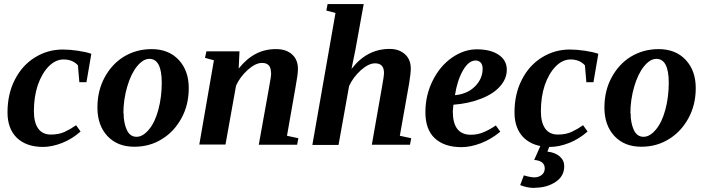

<svg xmlns="http://www.w3.org/2000/svg" viewBox="-20 -714 3481 946"><path d="M191 10H193Q110 10 63 -35Q17 -80 17 -160Q17 -251 53 -321Q89 -392 152 -431Q215 -470 289 -470Q324 -470 364 -464Q404 -458 430 -449L406 -309H371L364 -392Q338 -421 293 -421Q254 -421 220 -387Q186 -352 166 -294Q147 -237 147 -166Q147 -111 168 -81Q189 -51 231 -51Q269 -51 298 -64Q328 -78 355 -97L377 -66Q335 -29 287 -10Q236 10 191 10Z M588 -156 589 -157Q589 -109 604.5 -74.5Q620 -40 653 -40Q684 -40 714 -76Q744 -112 760.5 -174.5Q777 -237 777 -306Q777 -424 716 -424Q685 -424 655 -387Q625 -350 606.5 -286Q588 -222 588 -156ZM727 -472Q811 -472 860.5 -419Q910 -366 910 -280Q910 -197 874 -131.5Q838 -66 780 -30Q719 9 642 9Q558 9 509 -44Q460 -97 460 -184Q460 -267 495.5 -332.5Q531 -398 589 -434Q651 -472 727 -472Z M1316 -354 1315 -357Q1315 -404 1271 -404Q1239 -404 1201 -370Q1163 -336 1143 -292L1091 -2H962L1034 -417L990 -429L997 -461H1160L1156 -376Q1233 -474 1342 -472Q1390 -472 1419 -446Q1448 -420 1448 -374Q1448 -348 1436 -284L1394 -45L1450 -33L1444 -1H1255L1305 -279Q1316 -337 1316 -354Z M1712 -375 1714 -377Q1789 -473 1900 -473Q1946 -473 1975 -447Q2004 -421 2004 -376Q2004 -354 1996 -304L1950 -45L2006 -33L2000 -1H1812L1861 -279Q1872 -339 1872 -355Q1872 -402 1828 -402Q1796 -402 1758 -368Q1720 -334 1700 -290L1648 0H1519L1633 -650L1588 -662L1594 -694H1772L1731 -468L1715 -390Z M2477 -371V-370Q2477 -326 2444 -289Q2412 -252 2351 -228Q2291 -204 2214 -198Q2213 -188 2211 -165Q2211 -50 2300 -50Q2335 -50 2366 -64Q2394 -76 2423 -96L2445 -65Q2400 -28 2351 -9Q2299 11 2254 11Q2169 11 2122 -33Q2076 -76 2076 -161Q2076 -245 2112 -317Q2148 -389 2207 -430Q2266 -471 2329 -471Q2397 -471 2437 -444Q2477 -417 2477 -371ZM2222 -247V-245Q2283 -251 2320 -288Q2358 -326 2358 -375Q2358 -396 2348 -406Q2338 -416 2324 -416Q2289 -416 2261 -367Q2233 -318 2222 -247Z M2689 10H2691Q2608 10 2561 -35Q2515 -80 2515 -160Q2515 -251 2551 -321Q2587 -392 2650 -431Q2713 -470 2787 -470Q2822 -470 2862 -464Q2902 -458 2928 -449L2904 -309H2869L2862 -392Q2836 -421 2791 -421Q2752 -421 2718 -387Q2684 -352 2664 -294Q2645 -237 2645 -166Q2645 -111 2666 -81Q2687 -51 2729 -51Q2767 -51 2796 -64Q2826 -78 2853 -97L2875 -66Q2833 -29 2785 -10Q2734 10 2689 10ZM2615 211V212Q2577 212 2543 198L2561 150Q2586 158 2611 160Q2634 160 2649 148Q2664 136 2664 116Q2664 78 2612 74L2654 -21H2698L2677 33Q2715 37 2738 57Q2760 76 2760 105Q2760 154 2718 182Q2675 211 2615 211Z M3086 -156 3087 -157Q3087 -109 3102.5 -74.5Q3118 -40 3151 -40Q3182 -40 3212 -76Q3242 -112 3258.5 -174.5Q3275 -237 3275 -306Q3275 -424 3214 -424Q3183 -424 3153 -387Q3123 -350 3104.5 -286Q3086 -222 3086 -156ZM3225 -472Q3309 -472 3358.5 -419Q3408 -366 3408 -280Q3408 -197 3372 -131.5Q3336 -66 3278 -30Q3217 9 3140 9Q3056 9 3007 -44Q2958 -97 2958 -184Q2958 -267 2993.5 -332.5Q3029 -398 3087 -434Q3149 -472 3225 -472Z"/></svg>

Font: Libra Serif Modern
Style: Bold Italic
Weight: 700
Italic angle: -12°
Designer: Stefan Peev, Context Ltd
Foundry: Stefan Peev, Context Ltd
Version: Version 1.000